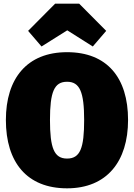

<svg xmlns="http://www.w3.org/2000/svg" viewBox="-20 -1003 730 1045"><path d="M206 -750 346 -838 485 -750 558 -835 411 -983H280L133 -835ZM345 -719C127 -719 12 -576 12 -350C12 -119 127 22 345 22C562 22 677 -125 677 -350C677 -581 562 -719 345 -719ZM345 -558C414 -558 438 -503 438 -350C438 -198 417 -140 345 -140C274 -140 252 -198 252 -350C252 -503 275 -558 345 -558Z"/></svg>

Font: Fira Sans Ultra
Style: Regular
Weight: 950
Designer: Carrois Corporate & Edenspiekermann AG
Foundry: Carrois Corporate GbR & Edenspiekermann AG
Version: Version 4.203;PS 004.203;hotconv 1.0.88;makeotf.lib2.5.64775